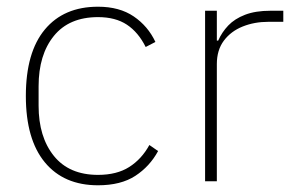

<svg xmlns="http://www.w3.org/2000/svg" viewBox="-20 -540 878 572"><path d="M272 12Q170 12 113.5 -56.5Q57 -125 57 -254Q57 -384 113.5 -452Q170 -520 272 -520Q336 -520 378.5 -491Q421 -462 443 -415L414 -400Q392 -444 358 -466.5Q324 -489 272 -489Q186 -489 140.5 -433Q95 -377 95 -283V-225Q95 -132 140.5 -75.5Q186 -19 272 -19Q328 -19 365 -42.5Q402 -66 425 -108L451 -90Q426 -44 383 -16Q340 12 272 12Z M626 0H591V-508H626V-419H630Q641 -444 660 -464Q679 -484 710 -496Q741 -508 786 -508H824V-475H779Q738 -475 703 -461Q668 -447 647 -419Q626 -391 626 -349Z"/></svg>

Font: IBM Plex Sans ExtraLight
Style: Regular
Weight: 250
Designer: Mike Abbink, Paul van der Laan, Pieter van Rosmalen
Foundry: Bold Monday
Version: Version 3.201